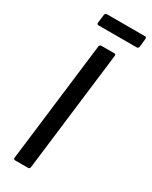

<svg xmlns="http://www.w3.org/2000/svg" viewBox="-219 -896 747 944"><g transform="rotate(30 155.0 -424.0)"><path d="M76 -780H294C299 -780 304 -784 305 -790L310 -838C311 -844 308 -848 302 -848H85C79 -848 75 -844 74 -838L68 -790C67 -784 71 -780 76 -780ZM53 0H127C133 0 137 -4 138 -10L221 -690C222 -696 219 -700 213 -700H139C133 -700 129 -696 128 -690L45 -10C44 -4 48 0 53 0Z"/></g></svg>

Font: Barlow Semi Condensed Medium
Style: Italic
Weight: 500
Width: 4
Italic angle: -7°
Designer: Jeremy Tribby
Foundry: Tribby Type
Version: Version 1.422;hotconv 1.0.109;makeotfexe 2.5.65596